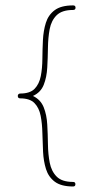

<svg xmlns="http://www.w3.org/2000/svg" viewBox="-20 -717 384 700"><path d="M254.9 -45.4Q254.9 -37.1 246.6 -37.1Q203.1 -37.1 179.9 -54.4Q156.7 -71.8 147.7 -100.6Q138.7 -129.4 137 -163.6Q135.3 -197.8 134.5 -231.9Q133.8 -266.1 128.2 -294.9Q122.6 -323.7 105.7 -341.1Q88.9 -358.4 53.7 -358.4Q44.9 -358.4 44.9 -367.2Q44.9 -373 50.3 -375.5Q50.8 -375.5 51.3 -375.5Q52.2 -376 53.2 -376Q53.2 -376 53.7 -376Q89.4 -376 106.2 -393.3Q123 -410.6 128.7 -439.5Q134.3 -468.3 134.5 -502.4Q134.8 -536.6 136.5 -570.8Q138.2 -605 147.2 -633.8Q156.2 -662.6 179.4 -679.9Q202.6 -697.3 246.6 -697.3Q255.4 -697.3 255.4 -689Q255.4 -680.7 246.6 -680.7Q206.1 -680.7 186.5 -661.4Q167 -642.1 161.1 -610.8Q155.3 -579.6 154.8 -543Q154.3 -506.3 152.3 -470.9Q150.4 -435.5 139.4 -407.7Q128.4 -379.9 100.1 -367.2Q127.9 -354 139.2 -326.2Q150.4 -298.3 152.3 -262.9Q154.3 -227.5 154.8 -190.9Q155.3 -154.3 161.4 -123.3Q167.5 -92.3 186.8 -73Q206.1 -53.7 246.6 -53.7Q254.9 -53.7 254.9 -45.4Z"/></svg>

Font: Mikhak-FD Thin
Style: Regular
Weight: 100
Designer: Amin Abedi
Version: Version 3.2